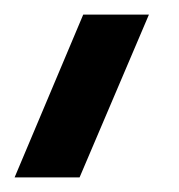

<svg xmlns="http://www.w3.org/2000/svg" viewBox="-21 -40 245 263"><path d="M-1 203 93 -20H183L88 203Z"/></svg>

Font: MuseoModerno Thin
Style: Regular
Weight: 400
Version: Version 1.003